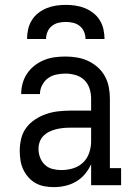

<svg xmlns="http://www.w3.org/2000/svg" viewBox="-20 -760 540 788"><path d="M201 8Q182 8 162.5 4.5Q143 1 126 -8.5Q109 -18 96 -33Q83 -48 75 -65.5Q67 -83 64 -102.5Q61 -122 61 -141Q61 -166 67 -191Q73 -216 88 -236Q103 -256 124.5 -270Q146 -284 169.5 -292Q193 -300 218 -303Q243 -306 268 -306H354V-355Q354 -376 347.5 -396.5Q341 -417 326 -431.5Q311 -446 290 -452Q269 -458 249 -458Q230 -458 211 -454Q192 -450 177 -439Q162 -428 153 -410.5Q144 -393 144 -374Q144 -374 144 -374Q144 -374 144 -374H67Q67 -374 67 -374Q67 -374 67 -374Q67 -397 73 -418.5Q79 -440 91.5 -458.5Q104 -477 122 -491Q140 -505 161 -513.5Q182 -522 204 -525Q226 -528 249 -528Q272 -528 296 -524Q320 -520 341.5 -510Q363 -500 381 -484Q399 -468 410.5 -447Q422 -426 426.5 -402.5Q431 -379 431 -355V-70H477V0H354V-86Q344 -64 328.5 -45.5Q313 -27 292.5 -15Q272 -3 248.5 2.5Q225 8 201 8ZM232 -62Q256 -62 279.5 -69Q303 -76 320.5 -92.5Q338 -109 346 -132.5Q354 -156 354 -180V-236H268Q253 -236 238.5 -234.5Q224 -233 210 -229.5Q196 -226 182.5 -219.5Q169 -213 158.5 -202.5Q148 -192 143 -178Q138 -164 138 -149Q138 -131 144.5 -113.5Q151 -96 164.5 -83.5Q178 -71 195.5 -66.5Q213 -62 232 -62ZM91 -600Q91 -620 95.5 -640Q100 -660 110.5 -677Q121 -694 137 -706.5Q153 -719 171.5 -726.5Q190 -734 210 -737Q230 -740 250 -740Q270 -740 290 -737Q310 -734 328.5 -726.5Q347 -719 363 -706.5Q379 -694 389.5 -677Q400 -660 404.5 -640Q409 -620 409 -600H331Q331 -615 325 -629.5Q319 -644 307 -653.5Q295 -663 280 -666.5Q265 -670 250 -670Q235 -670 220 -666.5Q205 -663 193 -653.5Q181 -644 175 -629.5Q169 -615 169 -600Z"/></svg>

Font: Iosevka Gothic
Style: Regular
Weight: 400
Monospace: yes
Designer: Belleve Invis
Foundry: Belleve Invis
Version: Version 15.5.1; ttfautohint (v1.8.4)